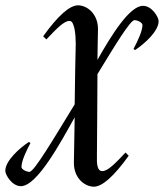

<svg xmlns="http://www.w3.org/2000/svg" viewBox="-104 -697 619 725"><path d="M182 -531C181 -492 179 -398 178 -303C97 -171 25 -48 7 -48C-2 -48 -23 -56 -23 -67C-22 -90 -7 -123 11 -157L5 -161C-30 -138 -84 -90 -84 -52C-84 -37 -59 6 -25 6C36 6 125 -159 178 -254L175 -84C174 -27 213 7 250 8C282 8 326 -31 382 -109L370 -121C333 -82 303 -50 282 -51C263 -51 261 -78 262 -110C263 -174 263 -305 264 -417C331 -527 388 -621 404 -621C413 -621 434 -613 434 -602C433 -579 418 -546 400 -512L406 -508C441 -531 495 -579 495 -617C495 -632 470 -675 436 -675C385 -675 316 -563 264 -471C265 -518 265 -559 266 -585C267 -642 228 -676 191 -677C159 -677 115 -638 59 -560L71 -548C108 -587 138 -619 159 -618C178 -618 182 -563 182 -531Z"/></svg>

Font: Romanesco
Style: Regular
Weight: 400
Designer: Astigmatic (AOETI)
Foundry: Astigmatic (AOETI)
Version: Version 1.000